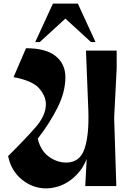

<svg xmlns="http://www.w3.org/2000/svg" viewBox="-20 -1030 725 1063"><path d="M25 -166Q116 -256 175 -323Q234 -390 234 -453Q234 -497 197.5 -540Q161 -583 55 -603L124 -763Q234 -763 288 -719.5Q342 -676 342 -603Q342 -521 299 -435Q256 -349 189 -262Q205 -196 250 -163Q295 -130 347 -130Q422 -130 448 -206.5Q474 -283 469 -420L456 -750H626V-651L612 -378L624 0H452L460 -150Q443 -107 416.5 -76Q390 -45 359.5 -25Q329 -5 296.5 4Q264 13 236 13Q161 13 101 -36Q41 -85 25 -166ZM200 -797H175L273 -1010H411L509 -797H484L342 -927Z"/></svg>

Font: Trickster
Style: Regular
Weight: 400
Designer: Jean-Baptiste Morizot
Foundry: Jean-Baptiste Morizot
Version: Version 2.000;PS 2.0;hotconv 1.0.88;makeotf.lib2.5.647800